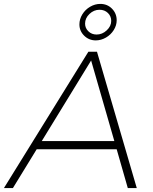

<svg xmlns="http://www.w3.org/2000/svg" viewBox="-64 -964 782 984"><path d="M534 -860Q534 -834 519 -810Q504 -786 479 -771.5Q454 -757 427 -757Q392 -757 367.5 -781Q343 -805 343 -839Q343 -866 358 -890.5Q373 -915 398 -929.5Q423 -944 450 -944Q486 -944 510 -919.5Q534 -895 534 -860ZM372 -843Q372 -820 389 -803.5Q406 -787 431 -787Q460 -787 483 -808.5Q506 -830 506 -857Q506 -881 489 -897.5Q472 -914 446 -914Q417 -914 394.5 -892.5Q372 -871 372 -843ZM591 0 534 -199H124L2 0H-44L389 -699H433L637 0ZM150 -241H522L403 -654Z"/></svg>

Font: TypoPRO Montserrat
Style: Italic
Weight: 275
Italic angle: -11.3°
Designer: Julieta Ulanovsky
Foundry: Julieta Ulanovsky
Version: Version 6.001